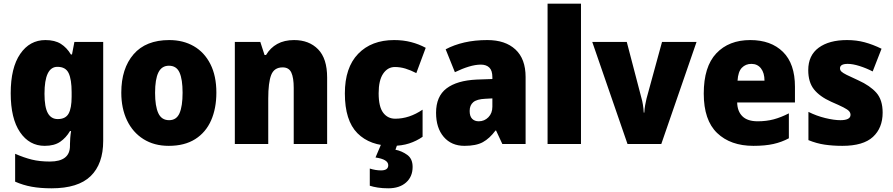

<svg xmlns="http://www.w3.org/2000/svg" viewBox="-20 -831 4835 1040"><path d="M226 -614Q277 -614 309.5 -593.5Q342 -573 364 -536H370L383 -604H539V-68Q539 57 471 123Q403 189 259 189Q199 189 152 180.5Q105 172 62 153V2Q110 23 152.5 33.5Q195 44 250 44Q359 44 359 -41V-50Q359 -64 360.5 -83.5Q362 -103 365 -121H359Q338 -85 306 -63Q274 -41 222 -41Q139 -41 88.5 -115Q38 -189 38 -326Q38 -464 89.5 -539Q141 -614 226 -614ZM291 -469Q221 -469 221 -323Q221 -251 239 -218.5Q257 -186 293 -186Q335 -186 351.5 -215.5Q368 -245 368 -307V-332Q368 -400 352 -434.5Q336 -469 291 -469Z M1152 -329Q1152 -244 1123.5 -179Q1095 -114 1037.5 -77.5Q980 -41 894 -41Q815 -41 757 -77.5Q699 -114 668 -179Q637 -244 637 -329Q637 -460 703.5 -537Q770 -614 897 -614Q972 -614 1029.5 -581Q1087 -548 1119.5 -484Q1152 -420 1152 -329ZM820 -328Q820 -256 837.5 -218Q855 -180 896 -180Q936 -180 952.5 -218Q969 -256 969 -329Q969 -401 952.5 -438Q936 -475 895 -475Q856 -475 838 -438.5Q820 -402 820 -328Z M1573 -614Q1654 -614 1703 -564Q1752 -514 1752 -411V-51H1571V-355Q1571 -410 1558 -438Q1545 -466 1511 -466Q1465 -466 1449 -425Q1433 -384 1433 -297V-51H1252V-604H1390L1413 -533H1421Q1444 -572 1482 -593Q1520 -614 1573 -614Z M2105 -41Q1984 -41 1916 -109.5Q1848 -178 1848 -325Q1848 -465 1920 -539.5Q1992 -614 2115 -614Q2164 -614 2206.5 -603Q2249 -592 2286 -572L2235 -435Q2204 -451 2176 -459.5Q2148 -468 2119 -468Q2080 -468 2055.5 -432Q2031 -396 2031 -326Q2031 -253 2055.5 -220.5Q2080 -188 2121 -188Q2197 -188 2269 -237V-90Q2236 -67 2196 -54Q2156 -41 2105 -41ZM2215 73Q2215 126 2179.5 157.5Q2144 189 2083 189Q2052 189 2026.5 185Q2001 181 1983 175V82Q1999 87 2014 89.5Q2029 92 2044 92Q2083 92 2083 64Q2083 32 2014 22L2045 -51H2133L2122 -20Q2157 -13 2186 8Q2215 29 2215 73Z M2620 -614Q2717 -614 2772 -563Q2827 -512 2827 -414V-51H2701L2667 -124H2664Q2632 -81 2595.5 -61Q2559 -41 2496 -41Q2425 -41 2383.5 -89.5Q2342 -138 2342 -220Q2342 -309 2398.5 -352Q2455 -395 2562 -400L2647 -403V-413Q2647 -449 2630.5 -465Q2614 -481 2585 -481Q2555 -481 2519 -470Q2483 -459 2444 -440L2394 -564Q2439 -588 2495.5 -601Q2552 -614 2620 -614ZM2609 -296Q2563 -294 2543.5 -277.5Q2524 -261 2524 -230Q2524 -201 2537.5 -187.5Q2551 -174 2573 -174Q2604 -174 2625.5 -196Q2647 -218 2647 -253V-298Z M3127 -51H2946V-811H3127Z M3379 -51 3188 -604H3375L3455 -298Q3459 -285 3462.5 -263.5Q3466 -242 3467 -221H3470Q3471 -241 3474.5 -261Q3478 -281 3482 -297L3566 -604H3753L3562 -51Z M4044 -614Q4156 -614 4221 -550Q4286 -486 4286 -361V-276H3973Q3974 -228 4001.5 -201Q4029 -174 4084 -174Q4131 -174 4170.5 -184.5Q4210 -195 4253 -217V-82Q4214 -61 4169 -51Q4124 -41 4061 -41Q3937 -41 3864.5 -110.5Q3792 -180 3792 -324Q3792 -470 3860 -542Q3928 -614 4044 -614ZM4050 -485Q4019 -485 3998.5 -464Q3978 -443 3975 -394H4121Q4121 -436 4102 -460.5Q4083 -485 4050 -485Z M4761 -221Q4761 -138 4708.5 -89.5Q4656 -41 4543 -41Q4491 -41 4447 -47.5Q4403 -54 4359 -72V-225Q4403 -203 4450.5 -191.5Q4498 -180 4532 -180Q4587 -180 4587 -209Q4587 -220 4579 -229Q4571 -238 4548.5 -249.5Q4526 -261 4482 -280Q4420 -308 4389 -347Q4358 -386 4358 -451Q4358 -531 4414.5 -572.5Q4471 -614 4568 -614Q4619 -614 4663.5 -602Q4708 -590 4755 -567L4707 -444Q4672 -462 4635.5 -473.5Q4599 -485 4572 -485Q4530 -485 4530 -461Q4530 -451 4537.5 -443.5Q4545 -436 4566 -425.5Q4587 -415 4629 -396Q4693 -367 4727 -328.5Q4761 -290 4761 -221Z"/></svg>

Font: Noto Sans Tamil UI SemiCondensed Black
Style: Regular
Weight: 900
Width: 4
Designer: Jelle Bosma - Monotype Design Team
Foundry: Monotype Imaging Inc.
Version: Version 2.004; ttfautohint (v1.8.4.7-5d5b)